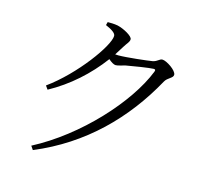

<svg xmlns="http://www.w3.org/2000/svg" viewBox="-113 -911 1226 1097"><g transform="rotate(15 500.0 -362.5)"><path d="M154 24 169 46C451 -71 654 -277 791 -526C805 -552 838 -558 838 -578C838 -604 775 -645 751 -645C734 -645 727 -628 700 -622C672 -617 549 -603 501 -603L482 -604L516 -658C531 -683 545 -693 545 -710C545 -728 492 -758 453 -767C431 -771 411 -771 393 -771L388 -752C423 -737 449 -721 449 -704C449 -646 302 -442 146 -330L161 -309C278 -373 378 -463 457 -569C473 -555 489 -545 500 -545C514 -545 535 -553 556 -558C592 -565 694 -581 716 -581C725 -581 729 -578 724 -566C646 -368 411 -110 154 24Z"/></g></svg>

Font: Harano Aji Mincho CN
Style: Regular
Weight: 400
Foundry: Masamichi Hosoda
Version: HaranoAjiMinchoCN-Regular version 20230610;ttx 4.39.4